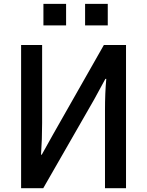

<svg xmlns="http://www.w3.org/2000/svg" viewBox="-20 -997 778 1017"><path d="M210 -862.3V-976.6H330.1V-862.3ZM430.7 -862.3V-976.6H550.8V-862.3ZM91.8 -758.8H203.1V-345.7Q203.1 -258.8 197.3 -177.7H201.2L261.7 -286.1L530.3 -758.8H647.5V0H536.1V-411.1Q536.1 -506.8 543 -579.1H538.1L478.5 -469.7L209 0H91.8Z"/></svg>

Font: Gothic A1 SemiBold
Style: Regular
Weight: 600
Version: Version 2.50